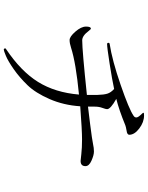

<svg xmlns="http://www.w3.org/2000/svg" viewBox="100 -877 800 1040"><g transform="rotate(90 500.0 -357.0)"><path d="M124 -422.9Q124 -449.2 134.8 -449.2Q138.7 -449.2 147.5 -437.5Q173.8 -402.3 198.2 -402.3Q252.9 -402.3 494.1 -427.7V-485.4Q493.2 -519.5 487.3 -538.6Q481.4 -557.6 461.9 -575.2Q413.1 -564.5 325.2 -550.8Q237.3 -537.1 218.8 -537.1Q211.9 -537.1 211.9 -544.9Q211.9 -549.8 216.8 -550.8Q306.6 -564.5 439.5 -610.4Q572.3 -656.2 607.4 -680.7Q616.2 -686.5 616.2 -695.3Q616.2 -704.1 603.5 -717.8Q590.8 -730.5 590.8 -734.4Q590.8 -737.3 605.5 -737.3Q641.6 -737.3 675.8 -711.4Q710 -685.5 710 -657.2Q710 -645.5 687.5 -642.6Q665 -638.7 658.2 -635.7Q575.2 -601.6 515.6 -586.9Q571.3 -555.7 571.3 -537.1Q571.3 -530.3 564.5 -511.7Q557.6 -493.2 557.6 -470.7V-433.6Q568.4 -434.6 653.3 -445.3Q738.3 -456.1 759.8 -460.9Q781.2 -465.8 800.8 -465.8Q820.3 -465.8 850.1 -452.6Q879.9 -439.5 879.9 -419.9Q879.9 -393.6 851.6 -393.6Q847.7 -393.6 814.5 -397.5Q781.2 -401.4 734.4 -401.4Q686.5 -401.4 555.7 -391.6Q549.8 -301.8 516.6 -225.6Q483.4 -149.4 441.4 -106Q399.4 -62.5 354.5 -31.2Q309.6 0 282.2 11.2Q254.9 22.5 249 22.5Q242.2 22.5 242.2 14.6Q242.2 11.7 245.1 10.7Q366.2 -70.3 423.8 -163.1Q481.4 -255.9 492.2 -384.8Q320.3 -368.2 238.3 -341.8Q214.8 -334 196.8 -334Q178.7 -334 151.4 -365.2Q124 -396.5 124 -422.9Z"/></g></svg>

Font: GenEi Koburi Mincho v6
Style: Regular
Weight: 400
Designer: o_tamon (Modified)
Foundry: o_tamon / Adobe Systems Incorporated
Version: Version 6.1